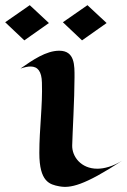

<svg xmlns="http://www.w3.org/2000/svg" viewBox="-51 -701 492 742"><path d="M421 -80C385 -58 352 -49 325 -49C262 -49 227 -96 228 -139C229 -185 237 -319 237 -403C237 -447 239 -505 178 -505C127 -505 75 -469 28 -436C43 -441 56 -444 67 -444C95 -444 110 -425 111 -382C114 -293 101 -204 101 -110C101 2 141 12 178 19C220 27 273 17 421 -80ZM287 -681 192 -615 266 -545 361 -612ZM64 -681 -31 -615 43 -545 138 -612Z"/></svg>

Font: Eagle Lake
Style: Regular
Weight: 400
Designer: Astigmatic (AOETI)
Foundry: Astigmatic (AOETI)
Version: Version 1.000